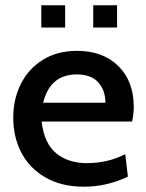

<svg xmlns="http://www.w3.org/2000/svg" viewBox="-20 -695 553 725"><path d="M30 -251Q30 -320 58.5 -377.5Q87 -435 141.5 -469Q196 -503 271 -503Q369 -503 427 -445.5Q485 -388 485 -292Q485 -266 479 -236H137Q147 -153 192.5 -116Q238 -79 308 -79Q387 -79 453 -113L463 -28Q383 10 297 10Q212 10 151.5 -25Q91 -60 60.5 -119Q30 -178 30 -251ZM378 -307Q378 -354 351 -384Q324 -414 270 -414Q169 -414 143 -307ZM136 -675H226V-591H136ZM332 -675H422V-591H332Z"/></svg>

Font: Cabin Medium
Style: Regular
Weight: 500
Designer: Pablo Impallari
Foundry: Pablo Impallari. http://www.impallari.com Igino Marini. http://www.ikern.com
Version: Version 2.001